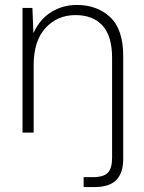

<svg xmlns="http://www.w3.org/2000/svg" viewBox="-20 -536 583 776"><path d="M71 0V-504H111L115 -402Q141 -459 187.5 -487.5Q234 -516 291 -516Q372 -516 425 -467Q478 -418 478 -309V107Q478 162 450.5 191Q423 220 362 220H318V180H355Q399 180 416 162Q433 144 433 102V-302Q433 -390 394.5 -432.5Q356 -475 285 -475Q212 -475 164 -423Q116 -371 116 -272V0Z"/></svg>

Font: DM Sans ExtraLight
Style: Regular
Weight: 200
Designer: Colophon Foundry, Jonny Pinhorn
Foundry: Colophon Foundry
Version: Version 4.004; ttfautohint (v1.8.4.7-5d5b)